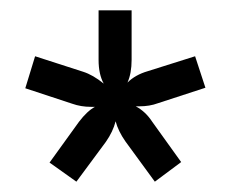

<svg xmlns="http://www.w3.org/2000/svg" viewBox="-20 -694 448 372"><path d="M331 -380 280 -342 223 -420Q209 -440 204 -459Q199 -439 185 -419L128 -342L76 -379L133 -458Q149 -479 164 -487H156Q137 -487 120 -493L29 -523L48 -585L141 -555Q160 -549 181 -532Q171 -550 171 -578V-674H235V-578Q235 -552 227 -534Q242 -549 266 -556L358 -585L378 -524L286 -494Q270 -488 250 -488H243Q262 -478 275 -458Z"/></svg>

Font: Hind Vadodara
Style: Regular
Weight: 400
Designer: Hitesh Malaviya
Foundry: Indian Type Foundry
Version: Version 1.001;PS 1.0;hotconv 1.0.86;makeotf.lib2.5.63406; tt